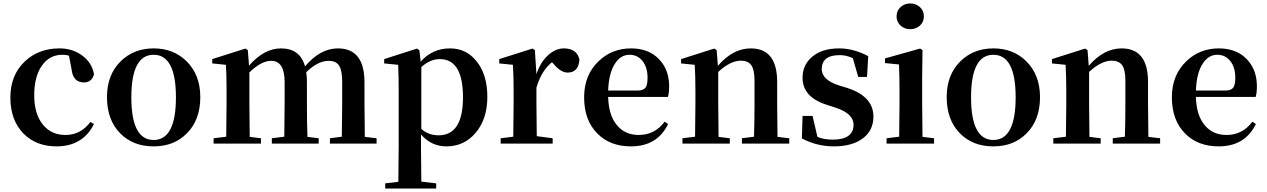

<svg xmlns="http://www.w3.org/2000/svg" viewBox="-20 -831 7333 1111"><path d="M379 -509Q363 -514 340 -514Q267 -514 223 -452Q178 -389 178 -279Q178 -172 228 -110Q277 -50 359 -50Q447 -50 503 -125L524 -114Q460 16 306 16Q190 16 116 -58Q40 -136 40 -266Q40 -397 124 -476Q204 -551 324 -551Q402 -551 458 -508Q513 -466 524 -401Q511 -354 466 -354Q402 -354 394 -431Z M676 -59Q599 -137 599 -269Q599 -399 679 -477Q755 -551 869 -551Q983 -551 1058 -478Q1139 -399 1139 -269Q1139 -137 1061 -59Q987 16 869 16Q750 16 676 -59ZM998 -268Q998 -514 869 -514Q740 -514 740 -268Q740 -21 869 -21Q998 -21 998 -268Z M2159 -31V0H1889V-31L1958 -40Q1960 -154 1960 -235V-357Q1960 -425 1941 -453Q1923 -479 1882 -479Q1819 -479 1752 -413Q1756 -390 1756 -357V-235Q1756 -125 1759 -39L1824 -31V0H1553V-31L1625 -40Q1627 -154 1627 -235V-356Q1627 -479 1549 -479Q1492 -479 1423 -412V-235Q1423 -153 1425 -39L1490 -31V0H1216V-31L1289 -40Q1291 -154 1291 -235V-307Q1291 -409 1287 -456L1208 -464V-489L1400 -550L1414 -541L1421 -451Q1508 -551 1606 -551Q1716 -551 1745 -447Q1833 -551 1935 -551Q2089 -551 2089 -355V-235Q2089 -153 2091 -39Z M2418 -85Q2459 -48 2518 -48Q2659 -48 2659 -268Q2659 -489 2525 -489Q2469 -489 2418 -443ZM2414 -474Q2482 -551 2584 -551Q2678 -551 2737 -477Q2800 -400 2800 -271Q2800 -141 2731 -61Q2665 16 2563 16Q2476 16 2416 -53V16Q2416 76 2418 220L2504 230V260H2209V230L2285 221Q2287 77 2287 16V-306Q2287 -384 2284 -456L2203 -464V-489L2393 -550L2407 -540Z M3084 -402Q3107 -472 3153 -513Q3196 -551 3243 -551Q3317 -551 3333 -487Q3328 -411 3264 -411Q3226 -411 3185 -459L3174 -471Q3114 -424 3084 -324V-235Q3084 -157 3086 -43L3178 -31V0H2877V-31L2950 -40Q2952 -154 2952 -235V-307Q2952 -392 2948 -456L2869 -464V-489L3061 -550L3075 -541Z M3670 -307Q3703 -307 3716 -325Q3727 -341 3727 -381Q3727 -441 3698 -478Q3669 -514 3623 -514Q3572 -514 3540 -465Q3503 -411 3499 -307ZM3499 -270Q3502 -160 3553 -103Q3599 -50 3676 -50Q3769 -50 3826 -127L3846 -113Q3783 16 3631 16Q3510 16 3437 -58Q3360 -135 3360 -268Q3360 -397 3444 -477Q3521 -551 3632 -551Q3733 -551 3793 -489Q3852 -428 3852 -332Q3852 -294 3845 -270Z M4547 -31V0H4273V-31L4343 -40Q4346 -124 4346 -235V-363Q4346 -427 4327 -454Q4308 -480 4267 -480Q4207 -480 4136 -415V-235Q4136 -153 4138 -39L4203 -31V0H3929V-31L4002 -40Q4004 -154 4004 -235V-307Q4004 -392 4000 -456L3921 -464V-489L4113 -550L4127 -541L4134 -450Q4221 -551 4324 -551Q4477 -551 4477 -357V-235Q4477 -153 4479 -39Z M4886 -321Q5034 -272 5034 -156Q5034 -78 4975 -32Q4913 16 4805 16Q4707 16 4620 -30L4624 -160H4682L4710 -39Q4748 -23 4797 -23Q4919 -23 4919 -109Q4919 -173 4818 -207L4763 -225Q4624 -269 4624 -381Q4624 -456 4679 -502Q4736 -551 4836 -551Q4919 -551 5004 -506L4997 -386H4946L4915 -494Q4879 -512 4839 -512Q4735 -512 4735 -431Q4735 -369 4834 -337Z M5191 -683Q5168 -704 5168 -736Q5168 -769 5191 -790Q5214 -811 5247 -811Q5280 -811 5303 -790Q5326 -769 5326 -736Q5326 -704 5303 -683Q5280 -662 5247 -662Q5214 -662 5191 -683ZM5385 -31V0H5110V-31L5183 -40Q5185 -154 5185 -235V-306Q5185 -383 5182 -458L5101 -466V-493L5304 -550L5318 -541L5316 -385V-235Q5316 -153 5318 -39Z M5535 -59Q5458 -137 5458 -269Q5458 -399 5538 -477Q5614 -551 5728 -551Q5842 -551 5917 -478Q5998 -399 5998 -269Q5998 -137 5920 -59Q5846 16 5728 16Q5609 16 5535 -59ZM5857 -268Q5857 -514 5728 -514Q5599 -514 5599 -268Q5599 -21 5728 -21Q5857 -21 5857 -268Z M6693 -31V0H6419V-31L6489 -40Q6492 -124 6492 -235V-363Q6492 -427 6473 -454Q6454 -480 6413 -480Q6353 -480 6282 -415V-235Q6282 -153 6284 -39L6349 -31V0H6075V-31L6148 -40Q6150 -154 6150 -235V-307Q6150 -392 6146 -456L6067 -464V-489L6259 -550L6273 -541L6280 -450Q6367 -551 6470 -551Q6623 -551 6623 -357V-235Q6623 -153 6625 -39Z M7071 -307Q7104 -307 7117 -325Q7128 -341 7128 -381Q7128 -441 7099 -478Q7070 -514 7024 -514Q6973 -514 6941 -465Q6904 -411 6900 -307ZM6900 -270Q6903 -160 6954 -103Q7000 -50 7077 -50Q7170 -50 7227 -127L7247 -113Q7184 16 7032 16Q6911 16 6838 -58Q6761 -135 6761 -268Q6761 -397 6845 -477Q6922 -551 7033 -551Q7134 -551 7194 -489Q7253 -428 7253 -332Q7253 -294 7246 -270Z"/></svg>

Font: Source Han Serif JP
Style: Bold
Weight: 700
Designer: Ryoko NISHIZUKA  (kana & ideographs); Frank Grießhammer (Latin, Greek & Cyrillic); Wenlong ZHANG  (bopomofo); Sandoll Co
Foundry: Adobe Systems Incorporated
Version: Version 1.000;PS 1;hotconv 16.6.53;makeotf.lib2.5.65590